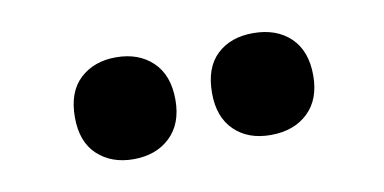

<svg xmlns="http://www.w3.org/2000/svg" viewBox="-33 -833 568 284"><g transform="rotate(-10 251.5 -690.5)"><path d="M75 -690Q75 -728 96 -747.5Q117 -767 150 -767Q184 -767 205 -747Q226 -727 226 -690Q226 -654 205 -634Q184 -614 150 -614Q117 -614 96 -633.5Q75 -653 75 -690ZM281 -690Q281 -728 301.5 -747.5Q322 -767 356 -767Q391 -767 412 -747Q433 -727 433 -690Q433 -654 412 -634Q391 -614 356 -614Q322 -614 301.5 -634Q281 -654 281 -690Z"/></g></svg>

Font: Noto Sans Gurmukhi UI Condensed Black
Style: Regular
Weight: 900
Width: 3
Designer: Jelle Bosma - Monotype Design Team
Foundry: Monotype Imaging Inc.
Version: Version 2.004; ttfautohint (v1.8.4.7-5d5b)